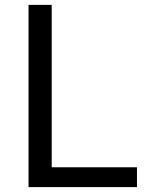

<svg xmlns="http://www.w3.org/2000/svg" viewBox="-20 -765 588 785"><path d="M96.7 0V-745.1H191.4V-81.1H540V0Z"/></svg>

Font: Gothic A1 Medium
Style: Regular
Weight: 500
Designer: HanYang I&C Co.,Ltd.
Foundry: HanYang I&C Co.,Ltd.
Version: Version 2.50